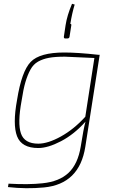

<svg xmlns="http://www.w3.org/2000/svg" viewBox="-20 -769 609 1013"><path d="M335 -566H324Q316 -566 317 -576L326 -636Q334 -688 360 -749L374 -745Q360 -699 351 -643Q358 -643 356 -634L347 -576Q346 -566 335 -566ZM506 -480 430 6Q399 202 212 220Q119 229 22 218L25 200Q131 206 204 198Q293 189 342 142.5Q391 96 406 4Q421 -92 431 -127Q371 -60 302 -24Q233 12 182 12Q94 12 70 -50Q46 -112 70 -242Q94 -393 142 -442.5Q190 -492 319 -492Q390 -492 498 -480ZM430 -153 478 -463Q324 -470 322 -470Q271 -470 238.5 -464Q206 -458 181 -444Q156 -430 140.5 -401.5Q125 -373 114 -335.5Q103 -298 94 -238Q72 -119 90.5 -65Q109 -11 182 -11Q233 -11 301.5 -49Q370 -87 430 -153Z"/></svg>

Font: Exo 2.0 Thin
Style: Italic
Weight: 250
Italic angle: -8°
Designer: Natanael Gama
Version: Version 1.001;PS 001.001;hotconv 1.0.70;makeotf.lib2.5.58329